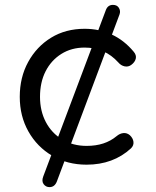

<svg xmlns="http://www.w3.org/2000/svg" viewBox="-20 -670 638 787"><path d="M183 97Q168 97 159 85Q150 73 157 54L414 -629Q422 -650 443 -650Q460 -650 467.5 -637.5Q475 -625 470 -611L213 74Q204 97 183 97ZM335 5Q256 5 194 -31.5Q132 -68 96.5 -131Q61 -194 61 -273Q61 -353 95.5 -416Q130 -479 189.5 -515.5Q249 -552 327 -552Q387 -552 438 -528.5Q489 -505 528 -458Q540 -444 536.5 -429.5Q533 -415 518 -404Q506 -395 491 -398Q476 -401 465 -414Q410 -475 327 -475Q273 -475 231.5 -449Q190 -423 167 -378Q144 -333 144 -273Q144 -215 168 -169.5Q192 -124 235.5 -98Q279 -72 335 -72Q373 -72 403.5 -82Q434 -92 458 -112Q471 -123 485.5 -124.5Q500 -126 512 -116Q525 -104 527 -89Q529 -74 517 -62Q444 5 335 5Z"/></svg>

Font: Comfortaa Medium
Style: Regular
Weight: 500
Designer: Johan Aakerlund
Foundry: Johan Aakerlund
Version: Version 3.104; ttfautohint (v1.8.1.43-b0c9)